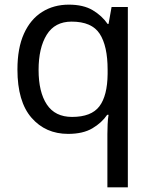

<svg xmlns="http://www.w3.org/2000/svg" viewBox="-20 -566 655 826"><path d="M442 11Q442 -7 443 -31Q444 -55 447 -72H441Q418 -38 377.5 -14Q337 10 273 10Q176 10 115.5 -59.5Q55 -129 55 -267Q55 -359 83 -421Q111 -483 161 -514.5Q211 -546 276 -546Q339 -546 379 -522Q419 -498 443 -463H447L460 -536H530V240H442ZM290 -63Q373 -63 407.5 -108.5Q442 -154 443 -248V-266Q443 -368 409 -420.5Q375 -473 288 -473Q216 -473 181 -416.5Q146 -360 146 -265Q146 -170 181.5 -116.5Q217 -63 290 -63Z"/></svg>

Font: hexoriya15
Style: Book
Weight: 400
Designer: Jelle Bosma - Monotype Design Team
Foundry: Monotype Imaging Inc.
Version: Version 2.003